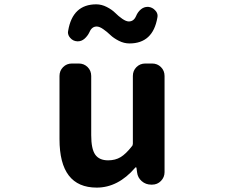

<svg xmlns="http://www.w3.org/2000/svg" viewBox="-20 -853 1040 887"><path d="M426.8 13.7Q254.9 13.7 254.9 -210V-502Q254.9 -526.4 271.5 -543Q288.1 -559.6 312.5 -559.6H343.8Q368.2 -559.6 384.8 -543Q401.4 -526.4 401.4 -502V-228.5Q401.4 -165 419.9 -138.7Q438.5 -112.3 479.5 -112.3Q512.7 -112.3 537.1 -127Q561.5 -141.6 588.9 -176.8Q593.8 -181.6 593.8 -189.5V-502Q593.8 -526.4 610.4 -543Q627 -559.6 651.4 -559.6H682.6Q707 -559.6 723.6 -543Q740.2 -526.4 740.2 -502V-57.6Q740.2 -34.2 723.6 -17.1Q707 0 682.6 0H678.7Q653.3 0 634.8 -16.1Q616.2 -32.2 613.3 -56.6L610.4 -78.1Q609.4 -80.1 607.4 -80.1Q605.5 -80.1 604.5 -78.1Q525.4 13.7 426.8 13.7ZM578.1 -652.3Q552.7 -652.3 528.8 -664.6Q504.9 -676.8 489.7 -691.4Q474.6 -706.1 457 -718.3Q439.5 -730.5 426.8 -730.5Q404.3 -730.5 393.6 -705.1Q384.8 -686.5 370.1 -673.8Q356.4 -662.1 339.8 -662.1Q338.9 -662.1 336.9 -662.1Q317.4 -663.1 304.7 -677.7Q293.9 -689.5 293.9 -704.1Q293.9 -708 294.9 -710.9Q315.4 -833 424.8 -833Q449.2 -833 473.1 -820.8Q497.1 -808.6 512.2 -793.5Q527.3 -778.3 544.9 -766.1Q562.5 -753.9 575.2 -753.9Q597.7 -753.9 608.4 -778.3Q616.2 -797.9 631.8 -810.5Q645.5 -821.3 662.1 -821.3Q663.1 -821.3 665 -821.3Q684.6 -819.3 697.3 -804.7Q708 -793.9 708 -779.3Q708 -775.4 707 -771.5Q686.5 -652.3 578.1 -652.3Z"/></svg>

Font: Gen Jyuu Gothic Monospace Bold
Style: Bold
Weight: 700
Designer: [Source Han Sans]
Ryoko NISHIZUKA  (kana & ideographs); Paul D. Hunt (Latin, Greek & Cyrillic); Wenlong ZHANG  (bopomofo
Version: Version 1.002.20150607